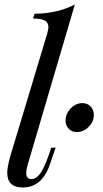

<svg xmlns="http://www.w3.org/2000/svg" viewBox="-20 -815 454 849"><path d="M96 -50Q96 -23 119 -23Q139 -23 156.5 -46Q174 -69 194 -125L207 -162H226L201 -89Q166 14 81 14Q12 14 12 -51Q12 -76 26 -126L189 -667Q194 -685 194 -695Q194 -715 178.5 -724Q163 -733 126 -733L133 -754Q186 -755 228.5 -765Q271 -775 311 -795L102 -85Q96 -64 96 -50ZM344 -359Q367 -359 381 -344Q395 -329 395 -307Q395 -277 372 -254Q349 -231 320 -231Q298 -231 284 -245.5Q270 -260 270 -282Q270 -312 292.5 -335.5Q315 -359 344 -359Z"/></svg>

Font: Playfair Display
Style: Italic
Weight: 400
Italic angle: -14°
Designer: Claus Eggers Sørensen
Foundry: Claus Eggers Sørensen
Version: Version 1.200; ttfautohint (v1.6)